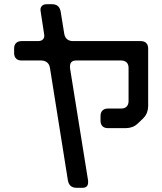

<svg xmlns="http://www.w3.org/2000/svg" viewBox="-20 -787 768 911"><path d="M398 70 312 -465V-471Q312 -500 341 -500H555Q571 -500 580.5 -491Q590 -482 590 -465V-307Q590 -291 581 -281.5Q572 -272 555 -272H492Q476 -272 466.5 -263Q457 -254 457 -237V-214Q457 -198 466 -188.5Q475 -179 492 -179H577Q593 -179 608 -184.5Q623 -190 637 -204L658 -224Q672 -238 677.5 -253Q683 -268 683 -284V-557Q683 -573 674 -582.5Q665 -592 648 -592H326Q310 -592 299 -600.5Q288 -609 285 -626L268 -731Q262 -767 227 -767H203Q187 -767 179.5 -759.5Q172 -752 172 -741Q172 -735 173 -732L190 -621Q190 -620 190 -618.5Q190 -617 190 -616Q190 -606 182.5 -599Q175 -592 160 -592H82Q66 -592 56.5 -583Q47 -574 47 -557V-535Q47 -519 56 -509.5Q65 -500 82 -500H175Q191 -500 202.5 -491.5Q214 -483 217 -465L302 68Q308 104 343 104H372Q398 104 398 78Q398 76 398 74Q398 72 398 70Z"/></svg>

Font: WDXL Lubrifont SC
Style: Regular
Weight: 400
Designer: [WDXL Lubrifont] Copyright 2020-2022 (c) NightFurySL2001, Skr-ZERO; [ZCOOL QingKe HuangYou] Copyright 2018-2022 (c) The 
Version: Version 2.001;hotconv 1.1.1;makeotfexe 2.6.0